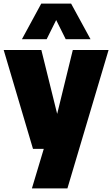

<svg xmlns="http://www.w3.org/2000/svg" viewBox="-26 -828 624 1068"><path d="M157.5 0 -5.5 -550H204L292 -194.5L379 -550H578L349 220H151.5L217.5 0ZM96 -610 203.5 -808H369.5L477.5 -610H339.5L286.5 -716.5L233.5 -610Z"/></svg>

Font: Encode Sans SmCnd Black
Style: Regular
Weight: 900
Width: 4
Designer: Multiple Designers
Foundry: Impallari Type
Version: Version 3.002; ttfautohint (v1.8.3) -l 8 -r 50 -G 200 -x 14 